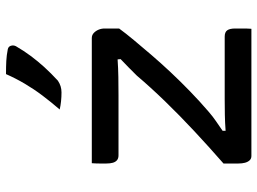

<svg xmlns="http://www.w3.org/2000/svg" viewBox="-129 -729 858 640"><g transform="rotate(-90 300.0 -409.0)"><path d="M76 -532H493Q503 -532 510 -525.5Q517 -519 521 -509.5Q525 -500 525 -489V-441Q509 -419 486.5 -392Q464 -365 437 -333.5Q410 -302 379.5 -269.5Q349 -237 315.5 -204.5Q282 -172 247 -142Q232 -129 216 -118Q200 -107 184 -96V-86Q211 -88 237 -88.5Q263 -89 289 -89H498Q513 -89 519 -80.5Q525 -72 525 -54Q525 -40 525 -26.5Q525 -13 524 0H100Q91 0 85.5 -6Q80 -12 77.5 -21.5Q75 -31 75 -43V-93Q131 -142 183 -190.5Q235 -239 282 -287.5Q329 -336 368 -382Q382 -396 395 -409Q408 -422 423 -436L422 -446Q393 -444 363.5 -443.5Q334 -443 303 -443H102Q92 -443 86 -448Q80 -453 77.5 -462Q75 -471 75 -483Q75 -495 75 -507.5Q75 -520 76 -532ZM373 -818Q398 -818 417 -817Q436 -816 456 -812Q465 -810 467.5 -801.5Q470 -793 466 -785Q451 -759 433.5 -735.5Q416 -712 396 -690Q376 -668 351 -645Q342 -639 332.5 -636Q323 -633 312 -633Q297 -633 282.5 -634.5Q268 -636 255 -639Q280 -668 301.5 -696.5Q323 -725 341 -755.5Q359 -786 373 -818Z"/></g></svg>

Font: Rec Mono Semicasual
Style: Regular
Weight: 400
Version: Version 1.085; ttfautohint (v1.8.4.7-5d5b)